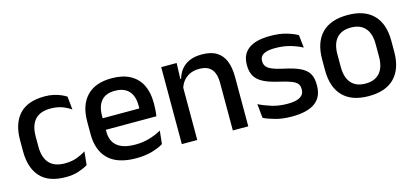

<svg xmlns="http://www.w3.org/2000/svg" viewBox="-49 -834 2543 1178"><g transform="rotate(-15 1222.0 -245.0)"><path d="M257.5 11.5Q148.5 11.5 95.8 -46.2Q43 -104 43 -209.5V-280Q43 -386 96 -443.5Q149 -501 257.5 -501Q287.5 -501 312.8 -495.5Q338 -490 358.5 -481.2Q379 -472.5 393.5 -463L402 -379Q378 -396 346.5 -407.8Q315 -419.5 273 -419.5Q206 -419.5 173.8 -383.2Q141.5 -347 141.5 -278V-212Q141.5 -144.5 173.8 -108Q206 -71.5 273 -71.5Q315.5 -71.5 348 -83.2Q380.5 -95 406.5 -112L398 -27Q375 -12.5 339.2 -0.5Q303.5 11.5 257.5 11.5Z M704 11.5Q587 11.5 528.8 -44.2Q470.5 -100 470.5 -205V-285Q470.5 -388.5 524.8 -445.2Q579 -502 683 -502Q753.5 -502 800.5 -476.2Q847.5 -450.5 871 -403.5Q894.5 -356.5 894.5 -292V-273.5Q894.5 -256.5 893 -239Q891.5 -221.5 889 -205.5H799Q800 -231.5 800.2 -254.5Q800.5 -277.5 800.5 -296.5Q800.5 -337 787.5 -365Q774.5 -393 748.5 -407.8Q722.5 -422.5 683 -422.5Q624.5 -422.5 596 -389.2Q567.5 -356 567.5 -294.5V-248.5L568 -237V-193.5Q568 -166 576.2 -143.5Q584.5 -121 602.8 -104.8Q621 -88.5 650 -79.8Q679 -71 720.5 -71Q767.5 -71 808.8 -83Q850 -95 886.5 -115L877.5 -31.5Q844.5 -12 800.8 -0.2Q757 11.5 704 11.5ZM522.5 -205.5V-279H869V-205.5Z M1319.5 0V-302Q1319.5 -337.5 1309.8 -363.5Q1300 -389.5 1277.8 -404Q1255.5 -418.5 1217 -418.5Q1181.5 -418.5 1155.5 -405.5Q1129.5 -392.5 1113.2 -370.5Q1097 -348.5 1090 -320.5L1074 -388.5H1095Q1103.5 -419.5 1123 -444.8Q1142.5 -470 1175 -485Q1207.5 -500 1255.5 -500Q1313 -500 1348.5 -478.2Q1384 -456.5 1400.8 -415Q1417.5 -373.5 1417.5 -313V0ZM995.5 0V-489H1093.5L1089.5 -374.5L1093.5 -368.5V0Z M1693.5 11.5Q1634.5 11.5 1590 -0.8Q1545.5 -13 1515.5 -27.5L1506.5 -117Q1543.5 -98.5 1588 -84.8Q1632.5 -71 1688 -71Q1741.5 -71 1767.2 -86.8Q1793 -102.5 1793 -133.5V-137.5Q1793 -157.5 1782.5 -170.8Q1772 -184 1745.2 -194.5Q1718.5 -205 1669.5 -216Q1608 -230 1572.5 -249Q1537 -268 1521.8 -295.8Q1506.5 -323.5 1506.5 -362.5V-367Q1506.5 -433 1552.5 -467Q1598.5 -501 1690.5 -501Q1748.5 -501 1791.5 -488.5Q1834.5 -476 1862.5 -460L1871.5 -378.5Q1838 -396.5 1795.2 -408.8Q1752.5 -421 1700.5 -421Q1665 -421 1643.5 -414.2Q1622 -407.5 1612.5 -395.2Q1603 -383 1603 -366V-362.5Q1603 -344 1613 -330.2Q1623 -316.5 1648.8 -305.8Q1674.5 -295 1720.5 -285Q1782.5 -272 1819.5 -254.5Q1856.5 -237 1873 -209.8Q1889.5 -182.5 1889.5 -139.5V-132Q1889.5 -60.5 1840.5 -24.5Q1791.5 11.5 1693.5 11.5Z M2181.5 12.5Q2073.5 12.5 2017.5 -45Q1961.5 -102.5 1961.5 -210.5V-280Q1961.5 -387.5 2017.5 -444.8Q2073.5 -502 2181.5 -502Q2289.5 -502 2345.2 -444.8Q2401 -387.5 2401 -280V-210.5Q2401 -102.5 2345.2 -45Q2289.5 12.5 2181.5 12.5ZM2181.5 -67Q2241 -67 2272 -102.5Q2303 -138 2303 -204.5V-286Q2303 -352 2272 -387.2Q2241 -422.5 2181.5 -422.5Q2122 -422.5 2091 -387.2Q2060 -352 2060 -286V-204.5Q2060 -138 2091 -102.5Q2122 -67 2181.5 -67Z"/></g></svg>

Font: Anek Telugu Medium Medium
Style: Regular
Weight: 500
Version: Version 1.003